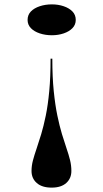

<svg xmlns="http://www.w3.org/2000/svg" viewBox="-20 -642 470 877"><path d="M216 215Q172 215 148 194Q124 173 124 139Q124 115 130.5 90.5Q137 66 147 37Q157 8 168 -28.5Q179 -65 189 -113.5Q199 -162 205 -226Q211 -290 211 -374H219Q219 -290 225.5 -226Q232 -162 242 -114Q252 -66 263 -29.5Q274 7 284 36Q294 65 300 89.5Q306 114 306 139Q306 173 282.5 194Q259 215 216 215ZM217 -622Q246 -622 271 -613.5Q296 -605 311 -589.5Q326 -574 326 -551Q326 -529 311 -513.5Q296 -498 271 -489.5Q246 -481 217 -481Q187 -481 161.5 -489.5Q136 -498 121 -513.5Q106 -529 106 -551Q106 -574 121 -589.5Q136 -605 161.5 -613.5Q187 -622 217 -622Z"/></svg>

Font: Kalnia SemiExpanded
Style: Regular
Weight: 400
Width: 6
Designer: Frida Medrano
Foundry: Frida Medrano
Version: Version 1.105